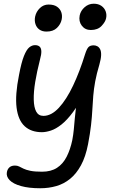

<svg xmlns="http://www.w3.org/2000/svg" viewBox="-20 -743 615 1024"><path d="M194.6 261Q133.8 261 92.1 249.3Q50.4 237.6 31.3 217.8Q12.2 198 16.8 174.8Q19.8 158.8 30.5 149.4Q41.2 140 60 140Q72.4 140 82.1 144.9Q91.8 149.8 105.1 156.4Q118.4 163 141.6 167.9Q164.8 172.8 204.2 172.8Q252 172.8 284 152Q316 131.2 335.4 93.1Q354.8 55 365.4 5Q371 -24.4 373.6 -52.1Q376.2 -79.8 379 -112Q381.8 -144.2 387.1 -186.7Q392.4 -229.2 403.4 -287.2L434.2 -257.8Q402 -189.2 369.8 -145.8Q337.6 -102.4 307.7 -78.8Q277.8 -55.2 251.2 -46.6Q224.6 -38 203.6 -38Q146.2 -38 111.5 -69.9Q76.8 -101.8 68.4 -169.1Q60 -236.4 81.4 -343Q94 -410.2 107.7 -444.3Q121.4 -478.4 136 -490.3Q150.6 -502.2 166.8 -502.2Q182 -502.2 190.8 -494.8Q199.6 -487.4 200.4 -470.2Q201.2 -453 193 -423.8Q176.8 -360.6 167.9 -306.4Q159 -252.2 160 -211.2Q161 -170.2 173.2 -147.6Q185.4 -125 211.6 -125Q254 -125 294.2 -168.4Q334.4 -211.8 369.8 -286.5Q405.2 -361.2 433.6 -453.6Q442.8 -482.4 451.9 -491.8Q461 -501.2 479.6 -501.2Q490.4 -501.2 499.7 -496Q509 -490.8 514.5 -479.4Q520 -468 519.3 -448.6Q518.6 -429.2 510.4 -400Q495.2 -349.2 487.8 -309Q480.4 -268.8 477.4 -232.2Q474.4 -195.6 472.5 -158.3Q470.6 -121 465.6 -76.4Q460.6 -31.8 449.6 26Q436.6 93.2 411.9 138.5Q387.2 183.8 353.9 210.8Q320.6 237.8 280.2 249.4Q239.8 261 194.6 261ZM464.4 -583Q433.8 -583 416.3 -606Q398.8 -629 405 -660.8Q410.4 -686.2 431.5 -704.7Q452.6 -723.2 479.6 -723.2Q504.4 -723.2 520.8 -711.7Q537.2 -700.2 543.6 -682.4Q550 -664.6 545.8 -645.4Q542.2 -626.6 521.8 -604.8Q501.4 -583 464.4 -583ZM228 -574.6Q205.6 -574.6 190.5 -585.1Q175.4 -595.6 169.2 -614.2Q163 -632.8 167.4 -654.6Q173 -680.8 192.6 -699.8Q212.2 -718.8 238.8 -718.8Q267.4 -718.8 284.1 -707.2Q300.8 -695.6 307 -677.4Q313.2 -659.2 308.8 -638.4Q303.6 -613.6 283.6 -594.1Q263.6 -574.6 228 -574.6Z"/></svg>

Font: Shantell Sans Light
Style: Italic
Weight: 300
Italic angle: -11°
Designer: Stephen Nixon, Anya Danilova, Shantell Martin
Foundry: Arrow Type
Version: Version 1.008;[ac192a2d6]